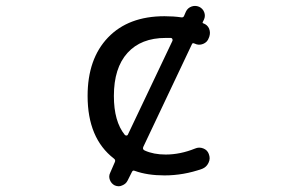

<svg xmlns="http://www.w3.org/2000/svg" viewBox="-20 -612 1040 656"><path d="M406.2 -151.4Q409.2 -148.4 412.6 -148.9Q416 -149.4 417 -152.3L569.3 -472.7Q570.3 -475.6 568.8 -479Q567.4 -482.4 563.5 -482.4Q556.6 -482.4 545.9 -482.4Q461.9 -482.4 415.5 -431.2Q369.1 -379.9 369.1 -284.2Q369.1 -197.3 406.2 -151.4ZM599.6 -552.7Q605.5 -551.8 608.4 -556.6L615.2 -572.3Q621.1 -585 634.8 -589.8Q640.6 -591.8 646.5 -591.8Q653.3 -591.8 660.2 -588.9Q672.9 -583 677.7 -570.3Q682.6 -557.6 676.8 -544.9L672.9 -537.1Q670.9 -533.2 674.8 -532.2Q688.5 -527.3 694.3 -514.6Q697.3 -506.8 697.3 -500Q697.3 -494.1 695.3 -487.3L693.4 -482.4Q688.5 -467.8 673.8 -461.9Q659.2 -456.1 645.5 -462.9Q643.6 -463.9 642.6 -463.9Q637.7 -465.8 635.7 -460.9L469.7 -110.4Q465.8 -101.6 474.6 -97.7Q504.9 -84 545.9 -84Q595.7 -84 646.5 -104.5Q660.2 -110.4 674.3 -105Q688.5 -99.6 693.4 -85.9Q696.3 -78.1 696.3 -71.3Q696.3 -63.5 692.4 -55.7Q685.5 -41 670.9 -35.2Q607.4 -12.7 542 -12.7Q483.4 -12.7 440.4 -28.3Q433.6 -31.2 430.7 -24.4L416 4.9Q410.2 16.6 397.5 21.5Q391.6 24.4 385.7 24.4Q378.9 24.4 372.1 21.5Q360.4 15.6 355.5 2.9Q350.6 -9.8 356.4 -21.5L372.1 -57.6Q376 -65.4 369.1 -70.3Q279.3 -139.6 279.3 -284.2Q279.3 -411.1 349.1 -483.9Q418.9 -556.6 542 -556.6Q573.2 -556.6 599.6 -552.7Z"/></svg>

Font: Rounded-X Mgen+ 2m regular
Style: Regular
Weight: 400
Designer: [Source Han Sans]
Ryoko NISHIZUKA  (kana & ideographs); Paul D. Hunt (Latin, Greek & Cyrillic); Wenlong ZHANG  (bopomofo
Version: Version 1.059.20150602